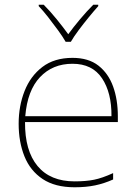

<svg xmlns="http://www.w3.org/2000/svg" viewBox="-20 -783 580 813"><path d="M287 -538Q355 -538 397 -505Q439 -472 459 -416.5Q479 -361 479 -291V-266H86Q85 -145 139 -80Q193 -15 296 -15Q344 -15 378.5 -22Q413 -29 459 -50V-23Q421 -6 382.5 2Q344 10 296 10Q213 10 160.5 -25Q108 -60 83.5 -121Q59 -182 59 -259Q59 -334 84 -397.5Q109 -461 159.5 -499.5Q210 -538 287 -538ZM287 -513Q203 -513 149.5 -456.5Q96 -400 87 -291H452Q453 -390 412 -451.5Q371 -513 287 -513ZM258 -606Q246 -627 226 -654.5Q206 -682 184.5 -709.5Q163 -737 144 -757V-763H165Q193 -735 220.5 -701Q248 -667 269 -638Q290 -667 318.5 -701Q347 -735 375 -763H396V-757Q378 -737 355.5 -709.5Q333 -682 312.5 -654.5Q292 -627 280 -606Z"/></svg>

Font: Noto Sans Gujarati Thin
Style: Regular
Weight: 100
Designer: Jelle Bosma - Monotype Design Team, Universal Thirst
Foundry: Monotype Imaging Inc.
Version: Version 2.106; ttfautohint (v1.8.4.7-5d5b)